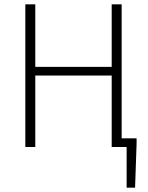

<svg xmlns="http://www.w3.org/2000/svg" viewBox="-20 -679 684 887"><path d="M565 188V0H496V-330H143V0H97V-659H143V-370H496V-659H542V-40H611V-14L604 188Z"/></svg>

Font: Toshiba Sans Light
Style: Regular
Weight: 300
Designer: Paul D. Hunt
Foundry: Toshiba Corporation
Version: Version 2.020;PS 2.0;hotconv 1.0.86;makeotf.lib2.5.63406